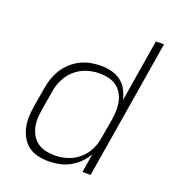

<svg xmlns="http://www.w3.org/2000/svg" viewBox="-135 -841 869 955"><g transform="rotate(20 300.0 -363.5)"><path d="M228 8Q199 8 171 1.5Q143 -5 121.5 -21Q100 -37 86.5 -61Q73 -85 67 -112Q61 -139 62 -168Q63 -197 68 -226L85 -326Q89 -352 98 -378.5Q107 -405 122 -429Q137 -453 159 -473Q181 -493 206.5 -505.5Q232 -518 259 -523Q286 -528 313 -528Q342 -528 370 -521Q398 -514 419.5 -497.5Q441 -481 454 -456.5Q467 -432 473 -405L527 -735H570L449 0H406L422 -99Q407 -73 385.5 -52Q364 -31 338 -17Q312 -3 283.5 2.5Q255 8 228 8ZM247 -30Q269 -30 291.5 -34.5Q314 -39 335.5 -49Q357 -59 375.5 -75Q394 -91 407 -111Q420 -131 427.5 -153Q435 -175 438 -197L455 -297Q459 -321 459.5 -345Q460 -369 455 -391.5Q450 -414 438.5 -433.5Q427 -453 408.5 -466Q390 -479 367 -484.5Q344 -490 320 -490Q298 -490 275 -485.5Q252 -481 230 -470.5Q208 -460 189.5 -443.5Q171 -427 158 -406.5Q145 -386 137.5 -364Q130 -342 127 -319L110 -219Q106 -195 105.5 -171.5Q105 -148 110.5 -125.5Q116 -103 128 -84Q140 -65 158.5 -52.5Q177 -40 200 -35Q223 -30 247 -30Z"/></g></svg>

Font: Iosevka SS04 XLt Ex Obl
Style: Regular
Weight: 200
Width: 7
Italic angle: -9°
Monospace: yes
Designer: Belleve Invis
Foundry: Belleve Invis
Version: Version 19.0.0; ttfautohint (v1.8.4)